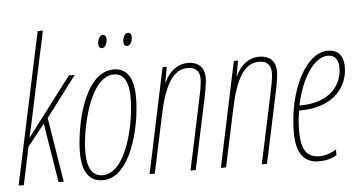

<svg xmlns="http://www.w3.org/2000/svg" viewBox="-52 -854 1799 958"><g transform="rotate(-5 847.5 -375.0)"><path d="M5 0H31L71 -189L157 -297L205 0H231L179 -323L332 -526H303L81 -234H80C90 -277 98 -314 108 -361L193 -760H167Z M606 -647C623 -647 632 -673 632 -689C632 -704 625 -712 614 -712C597 -712 588 -687 588 -670C588 -655 595 -647 606 -647ZM480 -647C497 -647 506 -673 506 -689C506 -704 499 -712 488 -712C471 -712 462 -687 462 -670C462 -655 469 -647 480 -647ZM427 10C564 10 627 -235 627 -388C627 -491 590 -536 528 -536C375 -536 324 -258 324 -137C324 -33 364 10 427 10ZM428 -15C378 -15 351 -55 351 -137C351 -247 404 -511 526 -511C575 -511 600 -470 600 -388C600 -257 546 -15 428 -15Z M661 0H687L748 -287C779 -436 822 -511 897 -511C933 -511 956 -492 956 -453C956 -419 946 -378 938 -339L866 0H892L962 -329C971 -370 982 -424 982 -455C982 -509 949 -536 900 -536C848 -536 804 -503 781 -448H779L793 -526H772Z M1018 0H1044L1105 -287C1136 -436 1179 -511 1254 -511C1290 -511 1313 -492 1313 -453C1313 -419 1303 -378 1295 -339L1223 0H1249L1319 -329C1328 -370 1339 -424 1339 -455C1339 -509 1306 -536 1257 -536C1205 -536 1161 -503 1138 -448H1136L1150 -526H1129Z M1509 10C1548 10 1577 0 1598 -12V-41C1573 -26 1545 -15 1514 -15C1451 -15 1423 -55 1423 -147C1423 -186 1426 -220 1432 -251H1438C1610 -251 1678 -354 1678 -447C1678 -511 1646 -536 1599 -536C1491 -536 1396 -355 1396 -142C1396 -38 1436 10 1509 10ZM1441 -276H1436C1462 -407 1528 -511 1598 -511C1634 -511 1651 -487 1651 -446C1651 -366 1594 -276 1441 -276Z"/></g></svg>

Font: Noto Sans ExtraCondensed Thin
Style: Italic
Weight: 100
Width: 2
Italic angle: -12°
Designer: Monotype Design Team
Foundry: Monotype Imaging Inc.
Version: Version 2.013